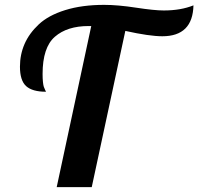

<svg xmlns="http://www.w3.org/2000/svg" viewBox="-20 -769 815 789"><path d="M62 -495Q62 -545 81 -588.5Q100 -632 139.5 -669Q179 -706 248 -727.5Q317 -749 408 -749Q464 -749 539 -737.5Q614 -726 653 -726Q723 -726 775 -747Q772 -620 647 -620Q594 -620 495 -642L357 0H213L355 -662H344Q256 -662 205.5 -618Q155 -574 155 -465Q155 -446 156.5 -432Q158 -418 160 -412.5Q162 -407 165 -400.5Q168 -394 169 -392Q113 -392 87.5 -415Q62 -438 62 -495Z"/></svg>

Font: Lobster Two
Style: Bold Italic
Weight: 700
Designer: Pablo Impallari
Foundry: Pablo Impallari. www.impallari.com
Version: Version 1.006